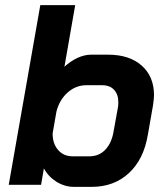

<svg xmlns="http://www.w3.org/2000/svg" viewBox="-20 -720 644 748"><path d="M151 -64 140 0H14L137 -700H273L231 -460Q255 -482 282 -494.5Q309 -507 335 -507H401Q484 -507 532 -464.5Q580 -422 580 -349Q580 -337 576 -309L556 -195Q540 -99 482 -45.5Q424 8 337 8H268Q232 8 200 -12Q168 -32 151 -64ZM328 -111Q365 -111 389.5 -136Q414 -161 422 -205L439 -299Q441 -307 441 -322Q441 -352 424.5 -370Q408 -388 378 -388H316Q276 -388 244 -360Q212 -332 200 -286L185 -200Q185 -160 206.5 -135.5Q228 -111 263 -111Z"/></svg>

Font: Bai Jamjuree
Style: Bold Italic
Weight: 700
Italic angle: -10°
Designer: Katatrad Aksorn Co.,Ltd.
Foundry: Cadson Demak Co.,Ltd.
Version: Version 1.000; ttfautohint (v1.6)